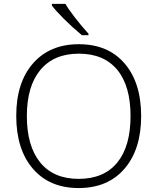

<svg xmlns="http://www.w3.org/2000/svg" viewBox="-20 -951 804 981"><path d="M701.2 -357.9Q701.2 -188 616.2 -89.1Q531.2 9.8 381.8 9.8Q232.9 9.8 147.9 -89.1Q63 -188 63 -358.9Q63 -529.3 148.7 -627.2Q234.4 -725.1 382.8 -725.1Q532.2 -725.1 616.7 -626.7Q701.2 -528.3 701.2 -357.9ZM117.2 -357.9Q117.2 -204.6 185.5 -120.8Q253.9 -37.1 381.8 -37.1Q510.7 -37.1 578.9 -120.1Q647 -203.1 647 -357.9Q647 -512.2 578.9 -594.5Q510.7 -676.8 382.8 -676.8Q255.4 -676.8 186.3 -593.8Q117.2 -510.7 117.2 -357.9ZM432.1 -771H398.4Q351.6 -809.6 306.4 -854.7Q261.2 -899.9 245.1 -922.9V-931.2H314.5Q327.1 -907.7 362.5 -861.8Q397.9 -815.9 432.1 -778.8Z"/></svg>

Font: Zoram GWeb Light
Style: Regular
Weight: 300
Foundry: Ascender Corporation
Version: Version 1.000